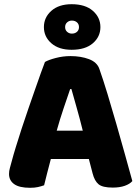

<svg xmlns="http://www.w3.org/2000/svg" viewBox="-20 -883 667 914"><path d="M403 -126H222Q212 -90 204.5 -59Q197 -28 190 -1Q176 4 160.5 7.5Q145 11 123 11Q72 11 47.5 -6.5Q23 -24 23 -55Q23 -69 27 -83Q31 -97 36 -116Q43 -143 55.5 -183.5Q68 -224 83 -270.5Q98 -317 115 -365.5Q132 -414 147 -457.5Q162 -501 174.5 -535.5Q187 -570 194 -588Q211 -598 245.5 -607Q280 -616 315 -616Q365 -616 403.5 -601.5Q442 -587 453 -555Q471 -504 492 -435Q513 -366 534 -292.5Q555 -219 575 -147.5Q595 -76 610 -21Q598 -7 574 1.5Q550 10 517 10Q468 10 449 -6Q430 -22 421 -57ZM314 -459Q300 -418 283 -368Q266 -318 250 -261H374Q360 -318 345.5 -368.5Q331 -419 320 -459ZM189 -754Q189 -800 224.5 -831.5Q260 -863 321 -863Q386 -863 422 -831.5Q458 -800 458 -754Q458 -708 422 -677Q386 -646 321 -646Q260 -646 224.5 -677Q189 -708 189 -754ZM290 -754Q290 -740 299.5 -731.5Q309 -723 322 -723Q337 -723 346.5 -731.5Q356 -740 356 -754Q356 -768 346.5 -776.5Q337 -785 322 -785Q309 -785 299.5 -776.5Q290 -768 290 -754Z"/></svg>

Font: Baloo 2 ExtraBold
Style: Regular
Weight: 800
Designer: Sarang Kulkarni and Ek Type
Foundry: Ek Type
Version: Version 1.640;hotconv 1.0.111;makeotfexe 2.5.65597; ttfautoh